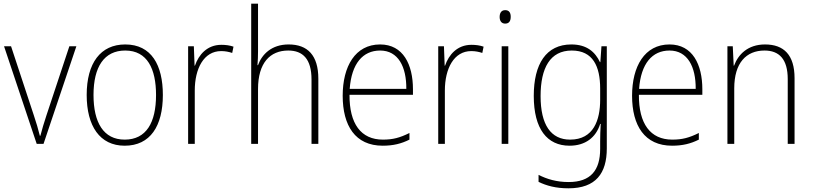

<svg xmlns="http://www.w3.org/2000/svg" viewBox="-20 -780 4406 1041"><path d="M179 0H216L394 -529H356L232 -155C218 -113 208 -79 199 -44H196C187 -80 177 -115 163 -156L40 -529H2Z M863 -265C863 -427 801 -539 659 -539C525 -539 450 -438 450 -265C450 -97 521 10 656 10C795 10 863 -97 863 -265ZM487 -265C487 -418 545 -506 659 -506C779 -506 826 -406 826 -265C826 -115 773 -23 656 -23C541 -23 487 -116 487 -265Z M1180 -537C1103 -537 1057 -483 1037 -424H1035L1031 -529H1000V0H1036V-289C1036 -408 1085 -503 1179 -503C1202 -503 1220 -499 1239 -493L1246 -527C1226 -534 1204 -537 1180 -537Z M1379 -502V-760H1342V0H1379V-297C1379 -439 1444 -506 1543 -506C1622 -506 1669 -460 1669 -349V0H1706V-353C1706 -480 1648 -539 1545 -539C1452 -539 1400 -485 1379 -427H1376C1378 -453 1379 -473 1379 -502Z M2041 -539C1906 -539 1838 -420 1838 -261C1838 -99 1906 10 2055 10C2112 10 2156 -1 2200 -23V-59C2148 -33 2110 -23 2056 -23C1937 -23 1874 -109 1875 -266H2219V-296C2219 -430 2166 -539 2041 -539ZM2041 -506C2139 -506 2184 -418 2183 -298H1876C1886 -435 1947 -506 2041 -506Z M2536 -537C2459 -537 2413 -483 2393 -424H2391L2387 -529H2356V0H2392V-289C2392 -408 2441 -503 2535 -503C2558 -503 2576 -499 2595 -493L2602 -527C2582 -534 2560 -537 2536 -537Z M2719 -725C2697 -725 2689 -708 2689 -688C2689 -668 2698 -652 2719 -652C2741 -652 2749 -667 2749 -689C2749 -709 2742 -725 2719 -725ZM2736 -529H2700V0H2736Z M3078 -539C2941 -539 2874 -433 2874 -260C2874 -81 2946 10 3068 10C3153 10 3211 -34 3234 -108H3237C3235 -71 3234 -46 3234 -13V27C3234 143 3183 207 3063 207C2998 207 2945 191 2900 168V206C2943 227 2994 241 3062 241C3211 241 3270 159 3270 25V-529H3241L3235 -443H3233C3207 -498 3162 -539 3078 -539ZM3080 -506C3195 -506 3234 -420 3234 -300V-239C3234 -130 3199 -23 3071 -23C2967 -23 2911 -103 2911 -259C2911 -412 2963 -506 3080 -506Z M3610 -539C3475 -539 3407 -420 3407 -261C3407 -99 3475 10 3624 10C3681 10 3725 -1 3769 -23V-59C3717 -33 3679 -23 3625 -23C3506 -23 3443 -109 3444 -266H3788V-296C3788 -430 3735 -539 3610 -539ZM3610 -506C3708 -506 3753 -418 3752 -298H3445C3455 -435 3516 -506 3610 -506Z M4128 -539C4034 -539 3982 -484 3960 -424H3958L3953 -529H3924V0H3961V-301C3961 -439 4026 -506 4125 -506C4205 -506 4251 -459 4251 -351V0H4288V-356C4288 -482 4230 -539 4128 -539Z"/></svg>

Font: Noto Sans Bengali SemiCondensed ExtraLight
Style: Regular
Weight: 200
Width: 4
Designer: Joana Ranito - Universal Thirst; Jelle Bosma - Monotype Design Team
Foundry: Universal Thirst ehf.
Version: Version 3.000